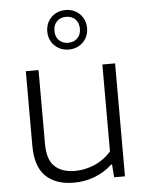

<svg xmlns="http://www.w3.org/2000/svg" viewBox="-56 -862 705 917"><g transform="rotate(-5 296.0 -403.5)"><path d="M78.5 -184.5V-541.5H139.5V-187.5Q139.5 -112.5 174.2 -79.5Q209 -46.5 272 -46.5Q319 -46.5 365.5 -66.2Q412 -86 445.5 -125V-541.5H506.5V0H454.5L450 -61.5H445.5Q408.5 -27 361 -9Q313.5 9 261 9Q175.5 9 127 -37.2Q78.5 -83.5 78.5 -184.5ZM197 -721Q197 -748 209.5 -769.8Q222 -791.5 243.8 -803.8Q265.5 -816 292.5 -816Q319.5 -816 341.2 -803.8Q363 -791.5 375.5 -769.8Q388 -748 388 -721Q388 -694 375.5 -672.5Q363 -651 341.2 -638.8Q319.5 -626.5 292.5 -626.5Q265.5 -626.5 243.8 -638.8Q222 -651 209.5 -672.5Q197 -694 197 -721ZM353.5 -721Q353.5 -750 336.5 -766.8Q319.5 -783.5 292.5 -783.5Q265.5 -783.5 248.5 -766.8Q231.5 -750 231.5 -721Q231.5 -692.5 248.5 -675.8Q265.5 -659 292.5 -659Q319.5 -659 336.5 -675.8Q353.5 -692.5 353.5 -721Z"/></g></svg>

Font: Encode Sans Semi Expanded Light
Style: Regular
Weight: 300
Width: 6
Designer: Multiple Designers
Foundry: Impallari Type
Version: Version 2.000